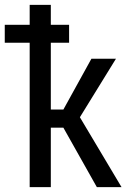

<svg xmlns="http://www.w3.org/2000/svg" viewBox="-45 -770 528 790"><path d="M215.8 -244.6H164.1V0H77.1V-594.2H-25.4V-668H77.1V-750H164.1V-668H239.3V-594.2H164.1V-319.3H215.8L331.1 -528.3H432.1L283.7 -287.6L455.1 0H353.5Z"/></svg>

Font: MAUL Condensed
Style: Condensed Regular
Weight: 400
Designer: MAUL
Version: Version 1.0; 2020; ttfautohint (v1.8.3)